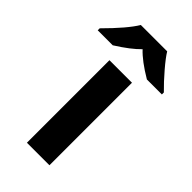

<svg xmlns="http://www.w3.org/2000/svg" viewBox="-297 -832 898 898"><g transform="rotate(45 152.0 -383.0)"><path d="M227.1 0H78.1V-545.9H227.1ZM265.6 -606Q189 -651.4 151.4 -691.9Q113.3 -652.3 39.6 -606H-59.6V-619.1Q32.7 -711.4 65.4 -766.1H239.7Q254.9 -740.7 292.2 -697Q329.6 -653.3 364.7 -619.1V-606Z"/></g></svg>

Font: CAA NEO Sans
Style: Bold
Weight: 700
Version: Version 1.10